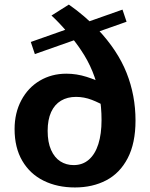

<svg xmlns="http://www.w3.org/2000/svg" viewBox="-20 -813 660 845"><path d="M44.2 -244.8Q44.2 -315.9 73.8 -371.6Q103.3 -427.2 155.2 -458Q207.2 -488.7 271.9 -488.7Q317.2 -488.7 361.3 -474.7Q405.3 -460.7 438.1 -442.3L471.7 -328.9Q467.7 -331.6 465 -333Q462.4 -334.4 458.4 -337Q417.8 -360.6 384 -373.6Q350.1 -386.6 314.5 -386.6Q276.5 -386.6 248.5 -369.9Q220.4 -353.2 205 -319.8Q189.7 -286.2 189.7 -237.1Q189.7 -187.2 204.7 -153.3Q219.7 -119.4 245.5 -102.9Q271.3 -86.4 304.2 -86.4Q343.7 -86.4 371.1 -110.4Q398.6 -134.3 412.8 -178.8Q426.9 -223.3 426.9 -284.4Q426.9 -342.9 417 -396Q407.1 -449.1 387.1 -498.2Q367.1 -547.4 336.6 -592.3Q313.2 -627.8 276.6 -670.9Q240 -714 206.6 -744.7L283 -792.8Q317.1 -769.1 349.3 -741.6Q381.6 -714.1 410.2 -684.1Q497.8 -591.2 537.1 -492.2Q576.4 -393.2 576.4 -282.6Q576.4 -182.8 542 -116.8Q507.6 -50.8 447.5 -19.4Q387.5 12 310 12Q232.2 12 172.1 -17.7Q112 -47.3 78.1 -105.2Q44.2 -163.1 44.2 -244.8ZM115.5 -628.3 519.1 -770.7 537 -717.3 133.4 -575Z"/></svg>

Font: Monaspace Xenon Var ExtraLight
Style: Regular
Weight: 200
Designer: Riley Cran and the Lettermatic Team
Version: Version 1.200 (Monaspace Xenon Var)